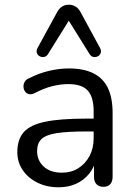

<svg xmlns="http://www.w3.org/2000/svg" viewBox="-20 -786 570 815"><path d="M228.5 9Q178.5 9 138.8 -10.8Q99 -30.5 76.2 -64.2Q53.5 -98 53.5 -140Q53.5 -194 80.8 -225Q108 -256 171.8 -269.2Q235.5 -282.5 345 -282.5H390.5V-228H346.5Q266 -228 220.2 -220.8Q174.5 -213.5 156 -195.5Q137.5 -177.5 137.5 -145Q137.5 -104.5 165.8 -78.8Q194 -53 243 -53Q282.5 -53 312.5 -72Q342.5 -91 360 -123.8Q377.5 -156.5 377.5 -198.5V-313Q377.5 -374 352.5 -401.5Q327.5 -429 270.5 -429Q236 -429 201 -420Q166 -411 127.5 -391Q113.5 -384 103 -386.5Q92.5 -389 86.5 -397.5Q80.5 -406 79.8 -416.8Q79 -427.5 84.2 -437.8Q89.5 -448 102.5 -453.5Q146 -475.5 189.2 -485.5Q232.5 -495.5 271.5 -495.5Q335 -495.5 376.2 -475Q417.5 -454.5 437.8 -412.8Q458 -371 458 -305.5V-36Q458 -15.5 448 -4.2Q438 7 419 7Q400 7 389.5 -4.2Q379 -15.5 379 -36V-112.5H388.5Q380 -75 357.8 -47.8Q335.5 -20.5 302.8 -5.8Q270 9 228.5 9ZM404.5 -582.5Q411 -570.5 407.5 -561Q404 -551.5 395.2 -547Q386.5 -542.5 376.8 -544.2Q367 -546 360.5 -556L272 -698L183.5 -556Q177 -546 167.2 -544.2Q157.5 -542.5 148.8 -547Q140 -551.5 136.5 -561Q133 -570.5 139.5 -582.5L222 -733.5Q231 -750.5 243.5 -758.2Q256 -766 272 -766Q288 -766 300.8 -758.2Q313.5 -750.5 322.5 -733.5Z"/></svg>

Font: Nunito ExtraLight
Style: Regular
Weight: 200
Designer: Vernon Adams
Foundry: Vernon Adams
Version: Version 3.602;April 4, 2023;FontCreator 14.0.0.2856 64-bit